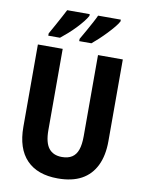

<svg xmlns="http://www.w3.org/2000/svg" viewBox="-100 -1003 819 1082"><g transform="rotate(10 309.0 -461.5)"><path d="M552 -246Q552 -164 524 -106.5Q496 -49 442 -19.5Q388 10 307 10Q190 10 128 -54.5Q66 -119 66 -243V-714H208V-249Q208 -178 233.5 -145.5Q259 -113 309 -113Q344 -113 366.5 -127.5Q389 -142 399.5 -172Q410 -202 410 -250V-714H552ZM502 -923Q495 -909 478.5 -889Q462 -869 441.5 -847.5Q421 -826 400 -806.5Q379 -787 362 -773H292V-786Q308 -813 323.5 -841Q339 -869 352 -893Q365 -917 372 -933H502ZM324 -923Q316 -908 300.5 -888.5Q285 -869 265 -848Q245 -827 223 -807.5Q201 -788 182 -773H115V-786Q131 -814 146 -841.5Q161 -869 174 -893Q187 -917 195 -933H324Z"/></g></svg>

Font: Noto Sans Khmer Condensed
Style: Bold
Weight: 700
Width: 3
Designer: Danh Hong and the Monotype Design Team
Foundry: Monotype Imaging Inc.
Version: Version 2.004